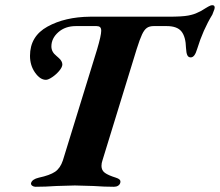

<svg xmlns="http://www.w3.org/2000/svg" viewBox="-20 -713 843 736"><path d="M99 -11Q103 -26 129 -32Q171 -41 191 -54.5Q211 -68 221 -98L352 -523Q368 -577 368 -595Q368 -605 363.5 -609Q359 -613 350 -613H271Q230 -613 203.5 -589.5Q177 -566 177 -535Q177 -514 196 -499Q198 -497 205 -491Q212 -485 215.5 -478.5Q219 -472 219 -466Q219 -456 207.5 -442Q196 -428 180.5 -417.5Q165 -407 156 -407Q134 -407 114.5 -434.5Q95 -462 95 -499Q95 -574 162 -611Q229 -648 325 -649H625Q679 -649 702 -653.5Q725 -658 738 -665Q749 -669 767 -681Q769 -682 778 -687.5Q787 -693 794 -693Q800 -693 802 -689Q804 -685 802 -678Q796 -661 794 -657Q758 -598 736 -526Q731 -509 725 -501Q719 -493 711 -493Q702 -493 698 -501.5Q694 -510 693 -529Q692 -572 675.5 -592.5Q659 -613 619 -613H569Q553 -613 543 -606Q533 -599 524.5 -581Q516 -563 504 -525L373 -99Q369 -88 369 -77Q369 -60 382 -50.5Q395 -41 424 -32Q434 -29 438.5 -24.5Q443 -20 441 -12Q439 -5 432.5 -1Q426 3 417 3Q380 3 339 0Q285 -2 267 -2Q248 -2 196 0Q154 3 116 3Q109 3 103.5 -1Q98 -5 99 -11Z"/></svg>

Font: EB Garamond
Style: Bold Italic
Weight: 700
Italic angle: -17.2°
Designer: Georg Duffner and Octavio Pardo
Foundry: Georg Duffner
Version: Version 1.000